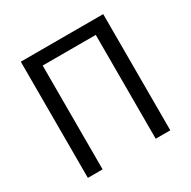

<svg xmlns="http://www.w3.org/2000/svg" viewBox="-162 -891 1045 1049"><g transform="rotate(-30 360.0 -366.5)"><path d="M100 0H193V-655H528V0H620V-733H100Z"/></g></svg>

Font: Noto Sans Japanese Regular
Style: Regular
Weight: 400
Designer: Ryoko NISHIZUKA (kana & ideographs); Paul D. Hunt (Latin, Greek & Cyrillic); Wenlong ZHANG (bopomofo); Sandoll Communica
Foundry: Adobe Systems Incorporated
Version: Version 1.000;PS 1;hotconv 1.0.78;makeotf.lib2.5.61930